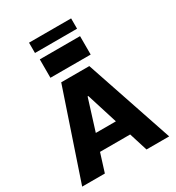

<svg xmlns="http://www.w3.org/2000/svg" viewBox="-248 -1238 1269 1385"><g transform="rotate(-30 386.0 -545.5)"><path d="M561.1 -1090.9H210.6V-1005H561.1ZM217.7 -947.8V-794.4H552.9V-947.8ZM559.3 0H748.2L502.8 -727.3H268.8L23.4 0H212.4L260.3 -152.7H511.4ZM302.2 -286.2 382.8 -544H388.5L469.5 -286.2Z"/></g></svg>

Font: TID UI Extra Bold
Style: Regular
Weight: 800
Designer: The TID Project Authors
Foundry: Bakken & Bæck
Version: Version 1.001;hotconv 1.0.109;makeotfexe 2.5.65596